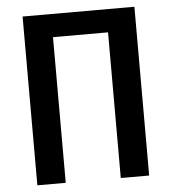

<svg xmlns="http://www.w3.org/2000/svg" viewBox="-51 -755 718 802"><g transform="rotate(-5 307.5 -354.0)"><path d="M423.1 0V-610.8H192.3V0H73.3V-707.7H542.1V0Z"/></g></svg>

Font: Fira Code Medium
Style: Regular
Weight: 500
Designer: Carrois Corporate, Edenspiekermann AG, Nikita Prokopov
Foundry: Carrois Corporate, Edenspiekermann AG, Nikita Prokopov
Version: Version 6.002